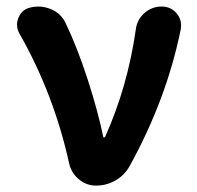

<svg xmlns="http://www.w3.org/2000/svg" viewBox="-20 -580 617 600"><path d="M384.8 -60.5Q369.1 -32.2 340.8 -16.1Q312.5 0 280.3 0Q250 0 226.6 -19.5Q203.1 -39.1 196.3 -68.4Q148.4 -286.1 41 -474.6Q33.2 -488.3 33.2 -502.9Q33.2 -513.7 38.1 -525.4Q48.8 -550.8 75.2 -556.6Q87.9 -559.6 99.6 -559.6Q120.1 -559.6 140.6 -550.8Q171.9 -537.1 185.5 -506.8Q222.7 -428.7 254.4 -330.6Q286.1 -232.4 302.7 -152.3Q302.7 -150.4 305.2 -150.4Q307.6 -150.4 308.6 -152.3Q378.9 -309.6 404.3 -487.3Q408.2 -518.6 431.2 -539.1Q454.1 -559.6 485.4 -559.6Q513.7 -559.6 532.2 -538.1Q545.9 -521.5 545.9 -501Q545.9 -495.1 544.9 -488.3Q500 -268.6 384.8 -60.5Z"/></svg>

Font: Gen Jyuu GothicX Bold
Style: Bold
Weight: 700
Designer: Ryoko NISHIZUKA (kana &amp; ideographs); Paul D. Hunt (Latin, Greek &amp; Cyrillic); Wenlong ZHANG (bopomofo); Sandoll C
Version: Version 1.058.20140828